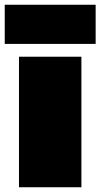

<svg xmlns="http://www.w3.org/2000/svg" viewBox="-36 -789 423 809"><path d="M44 0V-550H307V0ZM-16 -604V-769H367V-604Z"/></svg>

Font: Georama Expanded Black
Style: Regular
Weight: 900
Width: 7
Designer: Jean-Baptiste Levee
Foundry: Production Type
Version: Version 1.000